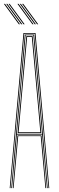

<svg xmlns="http://www.w3.org/2000/svg" viewBox="-20 -970 304 990"><path d="M30 0 101 -800H163L234 0H230L159 -796H105L34 0ZM46 0 70 -272H194L218 0H214L190 -268H74L50 0ZM38 0 108 -792H156L226 0H222L197 -276H67L42 0ZM67 -280H197L178.8 -486.2L152 -788H112L85.2 -486.2ZM71 -284 89.2 -486.2 116 -784H148L174.8 -486.2L193 -284ZM76 -288H188L170.5 -486.2L144 -780H120L93.5 -486.2ZM101 -845 24 -950H30L107 -845ZM77 -845 0 -950H6L83 -845ZM89 -845 12 -950H18L95 -845ZM171 -845 94 -950H100L177 -845ZM147 -845 70 -950H76L153 -845ZM159 -845 82 -950H88L165 -845Z"/></svg>

Font: Big Shoulders Inline Display Thin Thin
Style: Regular
Weight: 250
Version: Version 2.002